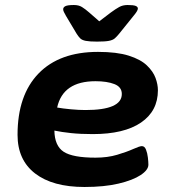

<svg xmlns="http://www.w3.org/2000/svg" viewBox="-20 -738 700 766"><path d="M317 8Q190 8 120 -46Q50 -100 50 -200Q50 -358 133.5 -444.5Q217 -531 371 -531Q446 -531 493.5 -516Q541 -501 566 -477Q591 -453 600.5 -427Q610 -401 610 -378Q610 -295 542.5 -249Q475 -203 350 -203Q301 -203 263.5 -207Q226 -211 197 -217Q198 -156 234 -132.5Q270 -109 361 -109Q409 -109 447.5 -120.5Q486 -132 511.5 -143.5Q537 -155 546 -155Q557 -155 562.5 -141Q568 -127 570 -109.5Q572 -92 572 -81Q572 -60 541 -39.5Q510 -19 453 -5.5Q396 8 317 8ZM321 -299Q466 -299 466 -363Q466 -391 436.5 -402.5Q407 -414 361 -414Q231 -414 208 -309Q230 -305 262.5 -302Q295 -299 321 -299ZM489 -718Q512 -718 521 -714.5Q530 -711 530 -704Q530 -700 526.5 -693.5Q523 -687 513 -675L455 -603Q446 -592 438 -585Q430 -578 414.5 -575Q399 -572 367 -572Q337 -572 322 -575Q307 -578 300 -585Q293 -592 286 -603L243 -675Q238 -684 235 -690Q232 -696 232 -701Q232 -709 241 -713.5Q250 -718 275 -718Q294 -718 307 -710Q320 -702 336 -688L376 -653L422 -688Q441 -702 455.5 -710Q470 -718 489 -718Z"/></svg>

Font: Asap Expanded Expanded Regular
Style: Bold Italic
Weight: 700
Width: 7
Italic angle: -6°
Designer: Pablo Cosgaya
Foundry: Omnibus-Type
Version: Version 3.001; ttfautohint (v1.8.4.7-5d5b)